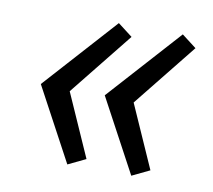

<svg xmlns="http://www.w3.org/2000/svg" viewBox="-57 -562 617 556"><g transform="rotate(10 252.0 -283.5)"><path d="M174 -69 58 -285 250 -498 293 -465 144 -279 226 -94ZM362 -69 246 -285 438 -498 481 -465 332 -279 414 -94Z"/></g></svg>

Font: Ubuntu Sans
Style: Italic
Weight: 400
Italic angle: -13.5°
Designer: Dalton Maag Ltd
Foundry: Dalton Maag Ltd
Version: Version 1.006